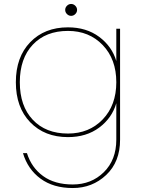

<svg xmlns="http://www.w3.org/2000/svg" viewBox="-20 -685 711 969"><path d="M323 -547Q416 -547 480.5 -499Q545 -451 567 -377V-540H586V20Q586 132 516 198Q446 264 347 264Q249 264 184.5 216.5Q120 169 96 88H116Q139 161 197.5 203.5Q256 246 347 246Q441 246 504 184Q567 122 567 20V-164Q545 -89 480.5 -41Q416 7 323 7Q205 7 132.5 -68Q60 -143 60 -270Q60 -397 132.5 -472Q205 -547 323 -547ZM323 -529Q211 -529 145.5 -459.5Q80 -390 80 -270Q80 -150 145.5 -80.5Q211 -11 323 -11Q430 -11 498.5 -82.5Q567 -154 567 -270Q567 -386 498.5 -457.5Q430 -529 323 -529ZM360 -614Q351 -605 339 -605Q327 -605 318 -614Q309 -623 309 -635Q309 -647 318 -656Q327 -665 339 -665Q351 -665 360 -656Q369 -647 369 -635Q369 -623 360 -614Z"/></svg>

Font: Poppins Thin
Style: Regular
Weight: 250
Designer: Ninad Kale (Devanagari), Jonny Pinhorn (Latin)
Foundry: Indian Type Foundry
Version: Version 3.200;PS 1.000;hotconv 16.6.54;makeotf.lib2.5.65590